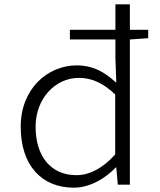

<svg xmlns="http://www.w3.org/2000/svg" viewBox="-20 -856 740 890"><path d="M667 -718H582V-836H515V-718H304V-673H515V-586L519 -475H516C463 -524 408 -553 337 -553C199 -553 76 -443 76 -269C76 -87 175 14 322 14C398 14 469 -30 517 -80H519L526 0H582V-673L667 -679ZM514 -140C457 -77 396 -44 334 -44C215 -44 145 -132 145 -269C145 -397 234 -495 346 -495C401 -495 456 -474 514 -418Z"/></svg>

Font: Kawkab Mono Light
Style: Regular
Weight: 300
Monospace: yes
Designer: Abdullah Arif
Foundry: Abdullah Arif
Version: Version 1.000;PS 000.500;hotconv 1.0.88;makeotf.lib2.5.64775